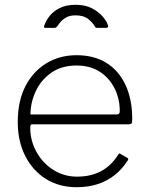

<svg xmlns="http://www.w3.org/2000/svg" viewBox="-20 -770 618 800"><path d="M106 -238Q106 -184 132 -137Q158 -90 202.5 -62Q247 -34 301 -34Q359 -34 401.5 -57Q444 -80 472 -125Q475 -130 477.5 -130.5Q480 -131 483 -128L511 -112Q517 -108 512 -101Q488 -64 456.5 -39.5Q425 -15 386 -2.5Q347 10 299 10Q227 10 172 -24Q117 -58 85.5 -119.5Q54 -181 54 -261Q54 -349 86 -411Q118 -473 173.5 -506.5Q229 -540 299 -540Q371 -540 422.5 -508.5Q474 -477 502.5 -417Q531 -357 531 -273Q531 -266 530 -259.5Q529 -253 517 -252H113Q109 -252 107.5 -248Q106 -244 106 -238ZM462 -293Q473 -293 476 -296Q479 -299 479 -307Q479 -359 457 -402.5Q435 -446 395 -471.5Q355 -497 299 -497Q236 -497 193 -466.5Q150 -436 128.5 -389Q107 -342 107 -293ZM422 -654H385Q381 -654 379 -655Q377 -656 375 -660Q367 -675 348 -690.5Q329 -706 295 -706Q271 -706 256 -697.5Q241 -689 232.5 -679Q224 -669 219 -661Q216 -657 213.5 -655.5Q211 -654 206 -654H168Q164 -654 163.5 -657Q163 -660 164 -662Q170 -682 186 -702.5Q202 -723 229 -736.5Q256 -750 295 -750Q335 -750 363 -735.5Q391 -721 408 -701Q425 -681 430 -664Q433 -654 422 -654Z"/></svg>

Font: Libre Franklin Thin ExtraLight
Style: Regular
Weight: 250
Version: Version 3.000